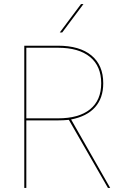

<svg xmlns="http://www.w3.org/2000/svg" viewBox="-20 -921 613 941"><path d="M99 -697H264Q370.5 -697 428.2 -649.2Q486 -601.5 486 -513Q486 -440.5 446 -395.5Q406 -350.5 328.5 -335.5L520 0H509L317.5 -333.5Q290 -331 264 -331H109V0H99ZM264 -341Q366.5 -341 421.2 -385.2Q476 -429.5 476 -513Q476 -597 421 -642Q366 -687 264 -687H109V-341ZM377 -901H389L285 -762H273Z"/></svg>

Font: HK Grotesk Thin
Style: Regular
Weight: 100
Designer: Alfredo Marco Pradil
Foundry: Hanken Design Co.
Version: Version 3.001